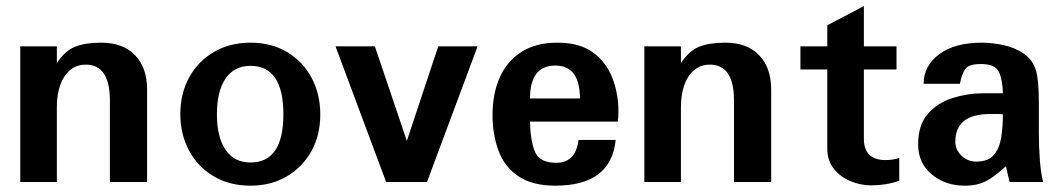

<svg xmlns="http://www.w3.org/2000/svg" viewBox="-20 -583 3400 615"><path d="M451.2 0V-295.9Q451.2 -366.2 412.6 -406.2Q374 -446.3 304.7 -446.3Q253.9 -446.3 221.2 -433.6Q188.5 -420.9 162.1 -380.9V-434.6H44.9V0H162.1V-238.3Q162.1 -301.8 187 -338.9Q211.9 -376 254.9 -376Q332 -376 332 -260.7V0Z M887.7 -216.8Q887.7 -62.5 782.2 -62.5Q730.5 -62.5 702.6 -103Q674.8 -143.6 674.8 -216.8Q674.8 -291 702.6 -331.5Q730.5 -372.1 782.2 -372.1Q887.7 -372.1 887.7 -216.8ZM1005.9 -216.8Q1005.9 -281.2 978.5 -333Q951.2 -384.8 900.9 -415.5Q850.6 -446.3 782.2 -446.3Q716.8 -446.3 666 -417Q615.2 -387.7 586.4 -335.9Q557.6 -284.2 557.6 -216.8Q557.6 -153.3 585.4 -101.1Q613.3 -48.8 664.1 -18.6Q714.8 11.7 782.2 11.7Q847.7 11.7 897.9 -17.6Q948.2 -46.9 977.1 -98.1Q1005.9 -149.4 1005.9 -216.8Z M1509.8 -434.6H1383.8L1283.2 -131.8L1180.7 -434.6H1054.7L1216.8 0H1347.7Z M1837.9 -267.6H1677.7Q1677.7 -373 1758.8 -373Q1831.1 -373 1836.9 -284.2Q1837.9 -280.3 1837.9 -276.4Q1837.9 -272.5 1837.9 -267.6ZM1952.1 -134.8H1833Q1824.2 -61.5 1761.7 -61.5Q1708 -61.5 1693.4 -97.2Q1678.7 -132.8 1677.7 -193.4H1959Q1960 -201.2 1960.4 -209.5Q1960.9 -217.8 1960.9 -226.6Q1960.9 -283.2 1941.4 -333.5Q1921.9 -383.8 1879.4 -415Q1836.9 -446.3 1765.6 -446.3Q1696.3 -446.3 1649.9 -416.5Q1603.5 -386.7 1580.6 -334.5Q1557.6 -282.2 1557.6 -214.8Q1557.6 -152.3 1576.7 -100.6Q1595.7 -48.8 1640.1 -18.6Q1684.6 11.7 1758.8 11.7Q1937.5 11.7 1952.1 -134.8Z M2450.2 0V-295.9Q2450.2 -366.2 2411.6 -406.2Q2373 -446.3 2303.7 -446.3Q2252.9 -446.3 2220.2 -433.6Q2187.5 -420.9 2161.1 -380.9V-434.6H2043.9V0H2161.1V-238.3Q2161.1 -301.8 2186 -338.9Q2210.9 -376 2253.9 -376Q2331.1 -376 2331.1 -260.7V0Z M2860.4 -3.9V-77.1Q2840.8 -70.3 2816.4 -70.3Q2747.1 -70.3 2747.1 -138.7V-360.4H2851.6V-434.6H2747.1V-563.5L2629.9 -502V-434.6H2543.9V-360.4H2629.9V-105.5Q2629.9 -69.3 2650.4 -43Q2670.9 -16.6 2703.6 -2.9Q2736.3 10.7 2770.5 10.7Q2818.4 10.7 2860.4 -3.9Z M3192.4 -216.8Q3192.4 -177.7 3187 -143.1Q3181.6 -108.4 3163.6 -86.9Q3145.5 -65.4 3107.4 -65.4Q3079.1 -65.4 3059.6 -84.5Q3040 -103.5 3040 -128.9Q3040 -217.8 3151.4 -217.8Q3163.1 -217.8 3173.3 -217.8Q3183.6 -217.8 3192.4 -216.8ZM3321.3 0Q3314.5 -25.4 3311 -67.4Q3307.6 -109.4 3307.6 -156.2V-252.9Q3307.6 -328.1 3297.9 -358.4Q3287.1 -392.6 3258.8 -411.6Q3230.5 -430.7 3194.3 -438.5Q3158.2 -446.3 3125 -446.3Q3038.1 -446.3 2988.3 -409.2Q2938.5 -372.1 2938.5 -314.5H3054.7Q3060.5 -345.7 3071.8 -361.8Q3083 -377.9 3122.1 -377.9Q3168 -377.9 3179.7 -352.5Q3191.4 -327.1 3192.4 -284.2H3127.9Q3079.1 -284.2 3031.2 -269Q2983.4 -253.9 2952.1 -218.3Q2920.9 -182.6 2920.9 -121.1Q2920.9 -60.5 2964.4 -24.4Q3007.8 11.7 3070.3 11.7Q3096.7 11.7 3116.2 5.9Q3135.7 0 3155.8 -13.2Q3175.8 -26.4 3202.1 -50.8Q3204.1 -41 3208 -24.4Q3211.9 -7.8 3213.9 0Z"/></svg>

Font: Namkio Khamti Book
Style: Bold
Weight: 800
Designer: Debbi Hosken
Foundry: SIL International
Version: Version 3.917